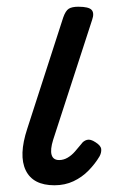

<svg xmlns="http://www.w3.org/2000/svg" viewBox="-20 -535 340 571"><path d="M142 16Q78 16 56.5 -28.5Q35 -73 61 -152L168 -483Q175 -503 184.5 -509Q194 -515 213 -515Q244 -515 252.5 -505.5Q261 -496 254 -476L138 -119Q129 -90 133.5 -74.5Q138 -59 156 -59Q169 -59 181 -66Q193 -73 203 -84.5Q213 -96 222 -107Q228 -116 238.5 -119Q249 -122 264 -112Q280 -102 281 -91.5Q282 -81 276 -70Q263 -48 243.5 -28Q224 -8 198.5 4Q173 16 142 16Z"/></svg>

Font: Playwrite MX
Style: Regular
Weight: 400
Designer: Veronika Burian, José Scaglione
Foundry: TypeTogether
Version: Version 1.002